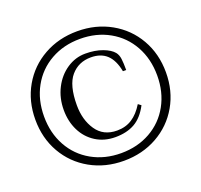

<svg xmlns="http://www.w3.org/2000/svg" viewBox="-123 -826 1041 992"><g transform="rotate(-20 397.0 -330.0)"><path d="M38 -330Q38 -432 84.5 -513Q131 -594 213 -640Q295 -686 397 -686Q499 -686 581 -640Q663 -594 709.5 -513Q756 -432 756 -330Q756 -228 709.5 -147Q663 -66 581 -20Q499 26 397 26Q295 26 213 -20Q131 -66 84.5 -147Q38 -228 38 -330ZM708 -330Q708 -421 668.5 -492.5Q629 -564 558 -604Q487 -644 397 -644Q307 -644 236 -604Q165 -564 125.5 -492.5Q86 -421 86 -330Q86 -239 125.5 -167.5Q165 -96 236 -56Q307 -16 397 -16Q487 -16 558 -56Q629 -96 668.5 -167.5Q708 -239 708 -330ZM193 -327Q193 -392 220.5 -446Q248 -500 295 -531.5Q342 -563 397 -563Q450 -563 490.5 -548Q531 -533 549 -511Q561 -496 564 -473Q567 -450 567 -411H549Q537 -474 504.5 -504.5Q472 -535 417 -535Q349 -535 307 -486Q265 -437 265 -327Q265 -246 303.5 -189.5Q342 -133 417 -133Q464 -133 499.5 -156Q535 -179 563 -225L579 -213Q548 -154 504 -129Q460 -104 397 -104Q336 -104 289.5 -133.5Q243 -163 218 -213.5Q193 -264 193 -327Z"/></g></svg>

Font: El Messiri Medium
Style: Regular
Weight: 500
Designer: Mohamed Gaber
Foundry: Kief Type Foundry
Version: Version 2.007